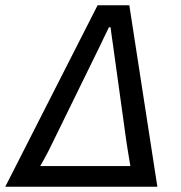

<svg xmlns="http://www.w3.org/2000/svg" viewBox="-44 -706 684 726"><path d="M-24 0 325 -686H445L551 0ZM108 -78H449Q446 -98 441 -126Q436 -154 434 -170L387 -509Q386 -518 383.5 -534.5Q381 -551 378.5 -569.5Q376 -588 374 -603H368Q360 -587 351 -568Q342 -549 334.5 -533.5Q327 -518 323 -510L155 -167Q147 -150 138 -132.5Q129 -115 121 -101Q113 -87 108 -78Z"/></svg>

Font: Archivo SemiCondensed
Style: Italic
Weight: 400
Width: 4
Italic angle: -10°
Designer: Hector Gatti
Foundry: Omnibus-Type
Version: Version 2.001